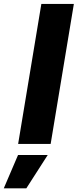

<svg xmlns="http://www.w3.org/2000/svg" viewBox="-87 -748 404 998"><path d="M296.9 -727.5 176.3 0H7.3L127.9 -727.5ZM-67.4 231 6.8 57.6H161.1L49.8 231Z"/></svg>

Font: Inter 24pt ExtraBold
Style: Italic
Weight: 800
Italic angle: -9.3988°
Designer: Rasmus Andersson
Foundry: rsms
Version: Version 4.001;git-66647c0bb